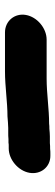

<svg xmlns="http://www.w3.org/2000/svg" viewBox="254 -338 222 770"><g transform="rotate(90 365.0 47.0)"><path d="M110 138H266C327 138 389 128 447 128C462 127 480 125 493 125H513C521 125 529 125 538 124H552C557 123 561 123 566 123H575C620 123 665 85 673 40C681 -5 650 -44 605 -44H596C590 -44 584 -44 577 -43C570 -43 561 -43 554 -42H527C518 -42 508 -41 496 -40C489 -40 483 -40 476 -39C417 -39 355 -29 295 -29H139C93 -29 48 9 40 54C32 99 64 138 110 138Z"/></g></svg>

Font: Blanket
Style: BlkObl
Weight: 900
Foundry: Cannot Into Space Fonts
Version: Version 0.9